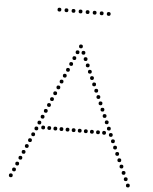

<svg xmlns="http://www.w3.org/2000/svg" viewBox="-60 -942 802 1005"><g transform="rotate(5 341.0 -439.0)"><path d="M312 -626Q302 -626 302 -636Q302 -646 312 -646Q322 -646 322 -636Q322 -626 312 -626ZM298 -594Q288 -594 288 -604Q288 -614 298 -614Q308 -614 308 -604Q308 -594 298 -594ZM341 -690Q331 -690 331 -700Q331 -710 341 -710Q351 -710 351 -700Q351 -690 341 -690ZM256 -498Q246 -498 246 -508Q246 -518 256 -518Q266 -518 266 -508Q266 -498 256 -498ZM242 -466Q232 -466 232 -476Q232 -486 242 -486Q252 -486 252 -476Q252 -466 242 -466ZM284 -562Q274 -562 274 -572Q274 -582 284 -582Q294 -582 294 -572Q294 -562 284 -562ZM270 -530Q260 -530 260 -540Q260 -550 270 -550Q280 -550 280 -540Q280 -530 270 -530ZM201 -370Q191 -370 191 -380Q191 -390 201 -390Q211 -390 211 -380Q211 -370 201 -370ZM187 -338Q177 -338 177 -348Q177 -358 187 -358Q197 -358 197 -348Q197 -338 187 -338ZM228 -434Q218 -434 218 -444Q218 -454 228 -454Q238 -454 238 -444Q238 -434 228 -434ZM214 -402Q204 -402 204 -412Q204 -422 214 -422Q224 -422 224 -412Q224 -402 214 -402ZM173 -306Q163 -306 163 -316Q163 -326 173 -326Q183 -326 183 -316Q183 -306 173 -306ZM159 -274Q149 -274 149 -284Q149 -294 159 -294Q169 -294 169 -284Q169 -274 159 -274ZM326 -658Q316 -658 316 -668Q316 -678 326 -678Q336 -678 336 -668Q336 -658 326 -658ZM132 -210Q122 -210 122 -220Q122 -230 132 -230Q142 -230 142 -220Q142 -210 132 -210ZM118 -178Q108 -178 108 -188Q108 -198 118 -198Q128 -198 128 -188Q128 -178 118 -178ZM76 -82Q66 -82 66 -92Q66 -102 76 -102Q86 -102 86 -92Q86 -82 76 -82ZM62 -50Q52 -50 52 -60Q52 -70 62 -70Q72 -70 72 -60Q72 -50 62 -50ZM104 -146Q94 -146 94 -156Q94 -166 104 -166Q114 -166 114 -156Q114 -146 104 -146ZM90 -114Q80 -114 80 -124Q80 -134 90 -134Q100 -134 100 -124Q100 -114 90 -114ZM48 -18Q38 -18 38 -28Q38 -38 48 -38Q58 -38 58 -28Q58 -18 48 -18ZM34 14Q24 14 24 4Q24 -6 34 -6Q44 -6 44 4Q44 14 34 14ZM146 -242Q136 -242 136 -252Q136 -262 146 -262Q156 -262 156 -252Q156 -242 146 -242ZM181 -250Q171 -250 171 -260Q171 -270 181 -270Q191 -270 191 -260Q191 -250 181 -250ZM213 -250Q203 -250 203 -260Q203 -270 213 -270Q223 -270 223 -260Q223 -250 213 -250ZM245 -250Q235 -250 235 -260Q235 -270 245 -270Q255 -270 255 -260Q255 -250 245 -250ZM277 -250Q267 -250 267 -260Q267 -270 277 -270Q287 -270 287 -260Q287 -250 277 -250ZM309 -250Q299 -250 299 -260Q299 -270 309 -270Q319 -270 319 -260Q319 -250 309 -250ZM341 -250Q331 -250 331 -260Q331 -270 341 -270Q351 -270 351 -260Q351 -250 341 -250ZM373 -250Q363 -250 363 -260Q363 -270 373 -270Q383 -270 383 -260Q383 -250 373 -250ZM405 -250Q395 -250 395 -260Q395 -270 405 -270Q415 -270 415 -260Q415 -250 405 -250ZM437 -250Q427 -250 427 -260Q427 -270 437 -270Q447 -270 447 -260Q447 -250 437 -250ZM469 -250Q459 -250 459 -260Q459 -270 469 -270Q479 -270 479 -260Q479 -250 469 -250ZM501 -250Q491 -250 491 -260Q491 -270 501 -270Q511 -270 511 -260Q511 -250 501 -250ZM371 -626Q361 -626 361 -636Q361 -646 371 -646Q381 -646 381 -636Q381 -626 371 -626ZM385 -594Q375 -594 375 -604Q375 -614 385 -614Q395 -614 395 -604Q395 -594 385 -594ZM427 -498Q417 -498 417 -508Q417 -518 427 -518Q437 -518 437 -508Q437 -498 427 -498ZM441 -466Q431 -466 431 -476Q431 -486 441 -486Q451 -486 451 -476Q451 -466 441 -466ZM399 -562Q389 -562 389 -572Q389 -582 399 -582Q409 -582 409 -572Q409 -562 399 -562ZM413 -530Q403 -530 403 -540Q403 -550 413 -550Q423 -550 423 -540Q423 -530 413 -530ZM482 -370Q472 -370 472 -380Q472 -390 482 -390Q492 -390 492 -380Q492 -370 482 -370ZM496 -338Q486 -338 486 -348Q486 -358 496 -358Q506 -358 506 -348Q506 -338 496 -338ZM455 -434Q445 -434 445 -444Q445 -454 455 -454Q465 -454 465 -444Q465 -434 455 -434ZM469 -402Q459 -402 459 -412Q459 -422 469 -422Q479 -422 479 -412Q479 -402 469 -402ZM510 -306Q500 -306 500 -316Q500 -326 510 -326Q520 -326 520 -316Q520 -306 510 -306ZM524 -274Q514 -274 514 -284Q514 -294 524 -294Q534 -294 534 -284Q534 -274 524 -274ZM357 -658Q347 -658 347 -668Q347 -678 357 -678Q367 -678 367 -668Q367 -658 357 -658ZM551 -210Q541 -210 541 -220Q541 -230 551 -230Q561 -230 561 -220Q561 -210 551 -210ZM565 -178Q555 -178 555 -188Q555 -198 565 -198Q575 -198 575 -188Q575 -178 565 -178ZM607 -82Q597 -82 597 -92Q597 -102 607 -102Q617 -102 617 -92Q617 -82 607 -82ZM621 -50Q611 -50 611 -60Q611 -70 621 -70Q631 -70 631 -60Q631 -50 621 -50ZM579 -146Q569 -146 569 -156Q569 -166 579 -166Q589 -166 589 -156Q589 -146 579 -146ZM593 -114Q583 -114 583 -124Q583 -134 593 -134Q603 -134 603 -124Q603 -114 593 -114ZM635 -18Q625 -18 625 -28Q625 -38 635 -38Q645 -38 645 -28Q645 -18 635 -18ZM649 14Q639 14 639 4Q639 -6 649 -6Q659 -6 659 4Q659 14 649 14ZM537 -242Q527 -242 527 -252Q527 -262 537 -262Q547 -262 547 -252Q547 -242 537 -242ZM212 -872Q202 -872 202 -882Q202 -892 212 -892Q222 -892 222 -882Q222 -872 212 -872ZM249 -872Q239 -872 239 -882Q239 -892 249 -892Q259 -892 259 -882Q259 -872 249 -872ZM286 -872Q276 -872 276 -882Q276 -892 286 -892Q296 -892 296 -882Q296 -872 286 -872ZM323 -872Q313 -872 313 -882Q313 -892 323 -892Q333 -892 333 -882Q333 -872 323 -872ZM360 -872Q350 -872 350 -882Q350 -892 360 -892Q370 -892 370 -882Q370 -872 360 -872ZM397 -872Q387 -872 387 -882Q387 -892 397 -892Q407 -892 407 -882Q407 -872 397 -872ZM434 -872Q424 -872 424 -882Q424 -892 434 -892Q444 -892 444 -882Q444 -872 434 -872ZM471 -872Q461 -872 461 -882Q461 -892 471 -892Q481 -892 481 -882Q481 -872 471 -872Z"/></g></svg>

Font: Raleway Dots
Style: Regular
Weight: 400
Designer: Matt McInerney, Pablo Impallari, Rodrigo Fuenzalida, Brenda Gallo
Foundry: Matt McInerney, Pablo Impallari, Rodrigo Fuenzalida, Brenda Gallo
Version: Version 1.000